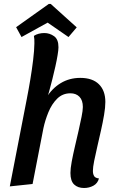

<svg xmlns="http://www.w3.org/2000/svg" viewBox="-20 -919 589 959"><path d="M399.7 20Q368.8 20 350.3 2.5Q331.8 -15 331.8 -55Q331.8 -77 338.2 -111.8Q344.7 -146.7 354 -186.3Q363.3 -226 372.2 -264.9Q381 -303.8 387.4 -335.6Q393.8 -367.3 393.8 -384.8Q393.8 -418.2 376.9 -435.6Q360 -453 331.7 -453Q292.7 -453 265.6 -426.2Q238.5 -399.3 221.9 -358.8Q205.3 -318.3 196.8 -278.3L142.7 0L29 12L117.8 -445L210.2 -429.2Q239.5 -477.3 283.1 -503.7Q326.7 -530 380.7 -530Q442 -530 474.1 -498.2Q506.2 -466.5 506.2 -409.7Q506.2 -382.2 499.8 -345Q493.5 -307.8 484.2 -266.6Q475 -225.3 465.8 -185.9Q456.7 -146.5 450.3 -114.8Q444 -83 444 -65.3Q444 -50.2 449.8 -40Q455.5 -29.8 474.2 -27.7Q467.8 -3.2 446.7 8.4Q425.5 20 399.7 20ZM209.7 -411.7 115 -431Q123.2 -472.2 131.4 -521.8Q139.7 -571.5 145.5 -619.3Q151.3 -667.2 151.8 -702.3Q152 -713.7 151.5 -722.8Q151 -732 149.3 -739.8Q159.5 -746.8 173.2 -750.4Q187 -754 201.3 -754Q227.8 -754 250 -738.3Q272.2 -722.7 272 -682.7Q272 -669.8 267.8 -644.3Q263.7 -618.8 256.6 -587.1Q249.5 -555.3 241.2 -522.2Q233 -489 224.8 -459.9Q216.7 -430.8 209.7 -411.7ZM87.5 -734 60.5 -783.2 223.5 -899.2H233.5L363.2 -782.3L322.2 -734L218 -806Z"/></svg>

Font: Sansita Swashed Light
Style: Regular
Weight: 300
Designer: Pablo Cosgaya
Foundry: Omnibus-Type
Version: Version 1.003